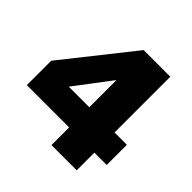

<svg xmlns="http://www.w3.org/2000/svg" viewBox="-173 -818 969 969"><g transform="rotate(45 311.0 -334.0)"><path d="M508 0V-126H596V-270H508V-668H318L26 -300V-126H328V0ZM328 -270H181L328 -464Z"/></g></svg>

Font: Gantari Black
Style: Regular
Weight: 900
Designer: Anugrah Pasau
Foundry: Lafontype
Version: Version 1.000